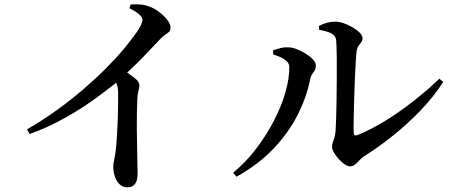

<svg xmlns="http://www.w3.org/2000/svg" viewBox="-20 -800 2040 868"><path d="M565 -763 571 -780Q590 -781 610.5 -780Q631 -779 650 -772Q674 -765 697.5 -747.5Q721 -730 736 -710.5Q751 -691 751 -675Q751 -663 744.5 -656.5Q738 -650 727 -643Q716 -636 702 -621Q671 -588 625 -540Q593 -507 555 -472Q571 -461 584 -451Q610 -432 610 -415Q610 -403 606 -389.5Q602 -376 601 -356Q598 -287 598.5 -218.5Q599 -150 600.5 -96Q602 -42 602 -14Q602 16 590.5 31.5Q579 47 557 47Q535 47 520.5 33Q506 19 499 -3Q492 -25 492 -46Q492 -60 496 -77Q500 -94 503 -119Q506 -144 508 -174.5Q510 -205 511.5 -236.5Q513 -268 513.5 -297Q514 -326 514 -349Q514 -372 514 -385Q513 -407 507 -422Q506 -424 505 -426Q486 -411 460 -391Q421 -360 368 -324.5Q315 -289 250.5 -254.5Q186 -220 114 -194L102 -215Q171 -255 234.5 -300.5Q298 -346 354.5 -394.5Q411 -443 458 -490Q505 -537 540 -579Q575 -621 597 -653Q624 -692 624 -710Q624 -723 608 -736Q592 -749 565 -763Z M1422 -683Q1444 -694 1461 -698Q1478 -702 1496 -702Q1514 -702 1535 -694.5Q1556 -687 1575.5 -675.5Q1595 -664 1607 -651.5Q1619 -639 1619 -628Q1619 -616 1613 -609Q1607 -602 1600.5 -592.5Q1594 -583 1592 -566Q1590 -551 1588 -516Q1586 -481 1584 -437Q1582 -393 1581 -347.5Q1580 -302 1579 -263.5Q1578 -225 1579 -203Q1579 -192 1584 -189Q1588 -186 1598 -190Q1661 -216 1726 -256.5Q1791 -297 1852.5 -345.5Q1914 -394 1966 -444L1984 -430Q1942 -364 1883 -302.5Q1824 -241 1758 -188Q1692 -135 1627 -94Q1615 -87 1605.5 -76Q1596 -65 1585.5 -56.5Q1575 -48 1563 -48Q1551 -48 1537 -58Q1523 -68 1510 -82.5Q1497 -97 1489 -111.5Q1481 -126 1481 -136Q1481 -146 1484 -154.5Q1487 -163 1491 -175Q1495 -187 1497 -206Q1498 -222 1499.5 -259Q1501 -296 1501.5 -345Q1502 -394 1502.5 -445.5Q1503 -497 1502.5 -542Q1502 -587 1500 -616Q1499 -637 1479.5 -648Q1460 -659 1423 -665ZM1215 -554V-573Q1230 -578 1247.5 -582.5Q1265 -587 1284 -586Q1300 -586 1321 -578Q1342 -570 1362 -557.5Q1382 -545 1395 -531Q1408 -517 1408 -504Q1408 -486 1397 -473Q1386 -460 1382 -441Q1366 -360 1325 -279.5Q1284 -199 1216 -127.5Q1148 -56 1049 -1L1034 -19Q1093 -68 1139.5 -129.5Q1186 -191 1219.5 -256.5Q1253 -322 1270.5 -383.5Q1288 -445 1288 -496Q1288 -512 1276.5 -523Q1265 -534 1248 -541.5Q1231 -549 1215 -554Z"/></svg>

Font: Early Summer Mincho SemiBold
Style: Regular
Weight: 600
Designer: GuiWonder
Version: Version 1.002